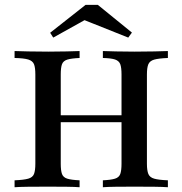

<svg xmlns="http://www.w3.org/2000/svg" viewBox="-20 -785 764 805"><path d="M411.3 0V-29Q445.2 -30.6 462.1 -35.9Q479 -41.1 484.3 -55.6Q489.5 -70.2 489.5 -98.4V-472.6Q489.5 -501.6 484.3 -515.7Q479 -529.8 462.5 -535.5Q446 -541.1 411.3 -541.9V-571Q431.5 -570.2 466.5 -569.4Q501.6 -568.5 543.5 -568.5Q591.1 -568.5 627 -569.4Q662.9 -570.2 683.9 -571V-541.9Q645.2 -540.3 626.6 -535.1Q608.1 -529.8 602 -515.7Q596 -501.6 596 -472.6V-98.4Q596 -70.2 602 -55.6Q608.1 -41.1 626.6 -35.9Q645.2 -30.6 683.9 -29V0Q662.9 -1.6 627 -2Q591.1 -2.4 543.5 -2.4Q500.8 -2.4 466.1 -2Q431.5 -1.6 411.3 0ZM41.1 0V-29Q79.8 -30.6 98.4 -35.9Q116.9 -41.1 122.6 -55.6Q128.2 -70.2 128.2 -98.4V-472.6Q128.2 -501.6 122.6 -515.7Q116.9 -529.8 98.4 -535.5Q79.8 -541.1 41.1 -541.9V-571Q62.1 -570.2 98.8 -569.4Q135.5 -568.5 183.1 -568.5Q225 -568.5 259.3 -569.4Q293.5 -570.2 313.7 -571V-541.9Q279 -540.3 262.1 -535.1Q245.2 -529.8 239.9 -515.7Q234.7 -501.6 234.7 -472.6V-98.4Q234.7 -70.2 239.9 -55.6Q245.2 -41.1 262.1 -35.9Q279 -30.6 313.7 -29V0Q293.5 -1.6 258.9 -2Q224.2 -2.4 182.3 -2.4Q134.7 -2.4 98.4 -2Q62.1 -1.6 41.1 0ZM192.7 -272.6V-301.6H531.5V-272.6ZM203.2 -627.4 190.3 -647.6 338.7 -764.5H390.3L533.1 -648.4L517.7 -627.4L311.3 -709.7L352.4 -710.5Z"/></svg>

Font: Playfair SemiBold
Style: Regular
Weight: 600
Designer: Claus Eggers Sørensen
Foundry: Claus Eggers Sørensen
Version: Version 2.001;gftools[0.9.30]